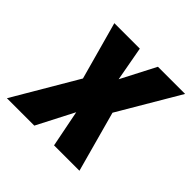

<svg xmlns="http://www.w3.org/2000/svg" viewBox="-177 -657 786 786"><g transform="rotate(45 215.5 -264.0)"><path d="M205.6 -528.3 232.9 -378.4 310.5 -528.3H467.8L312 -263.7L384.3 0H237.3L205.6 -160.2L123 0H-35.6L127.4 -277.3L58.1 -528.3Z"/></g></svg>

Font: Roboto Condensed ExtraBold
Style: Italic
Weight: 800
Italic angle: -12°
Designer: Christian Robertson
Foundry: Google
Version: Version 3.008; 2023